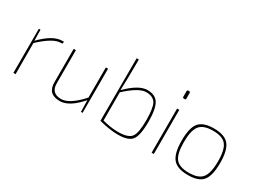

<svg xmlns="http://www.w3.org/2000/svg" viewBox="-53 -1248 2381 1809"><g transform="rotate(30 1137.5 -344.0)"><path d="M369 -469H353Q269 -469 130 -338L131 0H107V-480H125L127 -361Q254 -492 354 -492H374Z M860 0H842L839 -126Q720 12 617 12Q484 12 486 -120V-480H510V-121Q509 -11 618 -11Q709 -11 836 -152V-480H860Z M1066 -499Q1065 -426 1062 -364Q1190 -492 1283 -492Q1368 -492 1403 -437Q1440 -379 1440 -238Q1440 -85 1399 -35Q1361 12 1247 12Q1161 12 1044 -19H1043L1044 -700H1068ZM1067 -36Q1157 -11 1240 -11Q1349 -11 1383 -58Q1415 -103 1415 -242Q1414 -371 1388 -419Q1359 -469 1282 -469Q1204 -469 1067 -343Z M1628 -679Q1640 -679 1640 -666V-604Q1640 -593 1630 -593H1620Q1606 -593 1606 -606V-668Q1606 -679 1618 -679ZM1611 0V-480H1635V0Z M2171 -435Q2219 -378 2219 -238Q2219 -100 2173 -44Q2127 12 2011 12Q1894 12 1847 -45Q1799 -102 1799 -242Q1799 -380 1845 -436Q1891 -492 2007 -492Q2124 -492 2171 -435ZM1866 -419Q1824 -367 1824 -238Q1824 -110 1865 -60Q1905 -11 2008 -11Q2111 -11 2152 -61Q2194 -113 2194 -242Q2194 -370 2153 -420Q2113 -469 2010 -469Q1907 -469 1866 -419Z"/></g></svg>

Font: Taylor Sans Thin
Style: Regular
Weight: 100
Italic angle: -8°
Designer: Natanael Gama
Version: Version 1.001 September 8, 2015